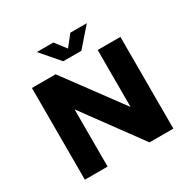

<svg xmlns="http://www.w3.org/2000/svg" viewBox="-167 -917 1073 1079"><g transform="rotate(-30 369.5 -378.0)"><path d="M427.7 -637.2 531.7 -756.3H424.8L369.1 -685.5L314.5 -756.3H207.5L310.1 -637.2ZM509.3 -595.2V-225.6L236.3 -595.2H82.5V0H230V-371.1L502 0H656.7V-595.2Z"/></g></svg>

Font: Now Black
Style: Regular
Weight: 400
Designer: Alfredo Marco Pradil
Foundry: Alfredo Marco Pradil
Version: Version 1.200;hotconv 1.0.109;makeotfexe 2.5.65596